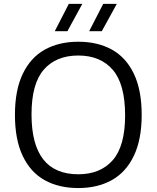

<svg xmlns="http://www.w3.org/2000/svg" viewBox="-20 -966 812 996"><path d="M57.5 -370Q57.5 -498.5 98.2 -583.2Q139 -668 212.8 -708.8Q286.5 -749.5 386 -749.5Q486.5 -749.5 560.2 -708.8Q634 -668 674.5 -583.2Q715 -498.5 715 -370Q715 -242 674 -157Q633 -72 559.2 -31.2Q485.5 9.5 386 9.5Q285.5 9.5 212 -31.2Q138.5 -72 98 -156.8Q57.5 -241.5 57.5 -370ZM629 -367.5Q629 -529.5 565 -603.8Q501 -678 386 -678Q271 -678 207.2 -604.8Q143.5 -531.5 143.5 -372.5Q143.5 -62 386 -62Q501 -62 565 -135.2Q629 -208.5 629 -367.5ZM264 -804 337 -946H407L329.5 -804ZM442.5 -804 515.5 -946H586L508 -804Z"/></svg>

Font: Encode Sans Semi Expanded
Style: Regular
Weight: 400
Width: 6
Designer: Multiple Designers
Foundry: Impallari Type
Version: Version 2.000